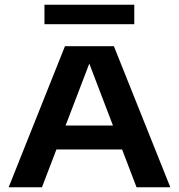

<svg xmlns="http://www.w3.org/2000/svg" viewBox="-20 -790 754 810"><path d="M16.5 0 254 -595H460.5L698.5 0H556L349 -542H364.5L157 0ZM192 -159.5 226 -260.5H488L521 -159.5ZM167.5 -688V-770H546.5V-688Z"/></svg>

Font: Encode Sans SC Expanded SemiBold
Style: Regular
Weight: 600
Width: 7
Designer: Multiple Designers
Foundry: Impallari Type
Version: Version 3.002